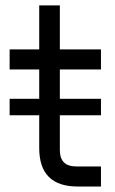

<svg xmlns="http://www.w3.org/2000/svg" viewBox="-20 -680 418 700"><path d="M15.1 -259.8V-319.8H123V-426.8H15.1V-500H123V-660.2H198.2V-500H348.1V-426.8H198.2V-319.8H348.1V-259.8H198.2V-132.8Q198.2 -73.2 257.8 -73.2H348.1V0H263.2Q123 0 123 -140.1V-259.8Z"/></svg>

Font: Uncut Sans
Style: Regular
Weight: 400
Designer: Kasper Nordkvist
Foundry: UNCUT.wtf
Version: Version 1.304;Glyphs 3.2 (3246)